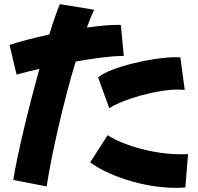

<svg xmlns="http://www.w3.org/2000/svg" viewBox="-20 -861 953 926"><path d="M205 38 44 7Q51 -38 64 -100Q77 -162 94 -234Q111 -306 130.5 -381.5Q150 -457 170 -529Q101 -513 60 -501L26 -644Q60 -656 110.5 -669Q161 -682 218 -695Q233 -745 246.5 -783Q260 -821 269 -841L434 -814Q417 -778 399 -728Q441 -734 478.5 -737.5Q516 -741 544 -741Q549 -741 554 -741Q559 -741 563 -740L577 -591H569Q530 -591 470.5 -583.5Q411 -576 345 -564Q322 -489 301 -408Q280 -327 261.5 -247Q243 -167 228.5 -94Q214 -21 205 38ZM507 -339 453 -488Q478 -508 524.5 -525.5Q571 -543 626.5 -556.5Q682 -570 734.5 -577.5Q787 -585 824 -585Q832 -585 838.5 -585Q845 -585 850 -584L871 -427Q864 -428 855.5 -428.5Q847 -429 838 -429Q801 -429 755 -421.5Q709 -414 663 -401.5Q617 -389 576 -373Q535 -357 507 -339ZM874 43Q863 44 852 44.5Q841 45 830 45Q769 45 707.5 34.5Q646 24 590 6Q534 -12 489 -34Q444 -56 415 -78L499 -209Q534 -186 592 -164.5Q650 -143 718.5 -130Q787 -117 853 -117Q861 -117 870 -117Q879 -117 887 -118Z"/></svg>

Font: Mochiy Pop P One
Style: Regular
Weight: 400
Designer: FONTDASU
Foundry: FONTDASU / Google Inc. / Adobe
Version: Version 2.000